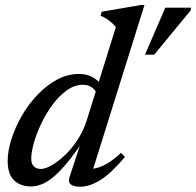

<svg xmlns="http://www.w3.org/2000/svg" viewBox="-20 -730 778 762"><path d="M476 -107Q422 -43 379.2 -16Q336.5 11 298.5 11Q243.5 11 256 -27.5L296.5 -150.5Q252.5 -87.5 218.8 -52.8Q185 -18 157.2 -4Q129.5 10 103.5 10Q61.5 10 36 -14.2Q10.5 -38.5 10.5 -91.5Q10.5 -131 25.2 -177.5Q40 -224 66.2 -269.8Q92.5 -315.5 128.2 -353.2Q164 -391 206 -413.8Q248 -436.5 293.5 -436.5Q341.5 -436.5 372 -405L440 -623Q427 -637.5 413.2 -648.2Q399.5 -659 379 -667.5L384 -683.5L540.5 -710.5H553.5L350 -60.5Q401.5 -67.5 460 -123.5ZM104 -100.5Q104 -79.5 114.5 -69.5Q125 -59.5 142.5 -59.5Q159.5 -59.5 184.8 -73.8Q210 -88 237.2 -113.8Q264.5 -139.5 287.5 -174.8Q310.5 -210 324 -251.5L360 -366.5Q354 -377 341.2 -385.2Q328.5 -393.5 309 -393.5Q275.5 -393.5 244.8 -371.2Q214 -349 188.2 -314Q162.5 -279 143.5 -239Q124.5 -199 114.2 -162Q104 -125 104 -100.5ZM555.5 -513 636 -699.5H738L737 -689L592 -513Z"/></svg>

Font: Newsreader Text Medium
Style: Italic
Weight: 500
Italic angle: -17°
Designer: Hugues Gentile
Foundry: Production Type
Version: Version 1.001